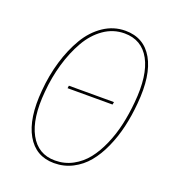

<svg xmlns="http://www.w3.org/2000/svg" viewBox="-128 -793 824 903"><g transform="rotate(20 284.0 -341.0)"><path d="M347.2 -690.9Q439.9 -690.9 484.9 -612.1Q529.8 -533.2 516.6 -388.7Q511.2 -325.2 497.8 -268.1Q484.4 -210.9 461.4 -159.7Q438.5 -108.4 407.7 -71.3Q377 -34.2 334.7 -12.5Q292.5 9.3 242.7 9.3Q150.9 9.3 105.7 -70.1Q60.5 -149.4 73.2 -292Q79.6 -370.1 100.6 -440.7Q121.6 -511.2 155 -567.6Q188.5 -624 238.3 -657.5Q288.1 -690.9 347.2 -690.9ZM347.2 -677.7Q291 -677.7 244.1 -645Q197.3 -612.3 165.8 -557.1Q134.3 -502 114.5 -434.1Q94.7 -366.2 88.4 -291.5Q75.7 -154.8 116.7 -79.3Q157.7 -3.9 242.7 -3.9Q290.5 -3.9 330.8 -25.6Q371.1 -47.4 399.9 -83.7Q428.7 -120.1 450.4 -170.2Q472.2 -220.2 484.4 -274.7Q496.6 -329.1 502 -389.2Q515.1 -527.8 474.4 -602.8Q433.6 -677.7 347.2 -677.7ZM410.2 -356.9 407.7 -343.8H182.6L184.6 -356.9Z"/></g></svg>

Font: Fira Sans Compressed Hair
Style: Italic
Weight: 100
Width: 3
Italic angle: -8°
Designer: Carrois Corporate & Edenspiekermann AG
Foundry: Carrois Corporate GbR & Edenspiekermann AG
Version: Version 4.203;PS 004.203;hotconv 1.0.88;makeotf.lib2.5.64775